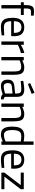

<svg xmlns="http://www.w3.org/2000/svg" viewBox="1726 -2506 791 4282"><g transform="rotate(90 2121.0 -364.5)"><path d="M93.2 0V-435H30.2V-500H93.2V-545.3Q93.2 -617.3 106.6 -657Q120 -696.7 149.6 -712.4Q179.2 -728.1 227.8 -728.1Q239.8 -728.1 261 -726.7Q282.2 -725.3 302 -723.8Q321.8 -722.3 328.7 -721.1L327.9 -658.8Q309.7 -659.8 283.9 -660.3Q258.1 -660.8 242.3 -660.8Q214.3 -660.8 198.1 -651.1Q182 -641.4 175 -616Q168 -590.7 168 -544.3V-500H313.5V-435H168V0Z M575.4 10.2Q501 9.6 457.4 -19.3Q413.8 -48.2 395.2 -105.4Q376.6 -162.6 376.6 -247.2Q376.6 -342.2 402.8 -400.1Q429 -458 475.9 -484.1Q522.8 -510.2 586.2 -510.2Q685.4 -510.2 736.4 -454.6Q787.5 -399 787.5 -275.8L783.4 -218.7H453Q453.4 -139 482 -97.7Q510.7 -56.4 584.5 -56.4Q612.1 -56.4 645.7 -57.9Q679.3 -59.4 711.9 -61.4Q744.5 -63.4 767.7 -65.4L769.7 -6.4Q745.7 -2.8 711.5 1Q677.2 4.8 641.2 7.5Q605.2 10.2 575.4 10.2ZM452.5 -278.9H712.3Q712.3 -372.1 682 -409.5Q651.7 -446.9 586.2 -446.9Q522 -446.9 487.5 -408.4Q453 -369.9 452.5 -278.9Z M904.2 0V-500H978.6V-432Q997.2 -445.4 1026.5 -461.1Q1055.9 -476.8 1091.2 -490.7Q1126.5 -504.6 1161.3 -510.8V-435Q1126.9 -428.4 1092.2 -416.4Q1057.5 -404.4 1028 -391.3Q998.5 -378.1 979 -367.3V0Z M1250.2 0V-500H1324.6V-464.8Q1342 -475 1367.7 -485.2Q1393.5 -495.4 1423 -502.8Q1452.5 -510.2 1479.5 -510.2Q1548.3 -510.2 1584.8 -485.6Q1621.3 -461 1634.8 -407.2Q1648.3 -353.4 1648.3 -264.4V0H1573.5V-261.6Q1573.5 -327.7 1566.1 -367.4Q1558.7 -407 1535.8 -424.9Q1513 -442.8 1466.2 -442.8Q1440.2 -442.8 1413.2 -436.8Q1386.1 -430.9 1363.2 -422.4Q1340.3 -413.9 1325 -405.7V0Z M1896 10.2Q1827.8 10.2 1791.6 -28.7Q1755.4 -67.6 1755.4 -143Q1755.4 -191.7 1772.2 -222.3Q1789 -252.9 1822.9 -269.5Q1856.8 -286 1908.2 -290.6L2064.9 -305.8V-349.4Q2064.9 -401.1 2042.3 -422.6Q2019.7 -444 1974.8 -444Q1949.6 -444 1915 -441.7Q1880.4 -439.3 1846 -436.6Q1811.6 -433.9 1786.2 -430.7L1782.8 -487.8Q1806.4 -492.6 1840.6 -497.6Q1874.8 -502.6 1911.3 -506.4Q1947.8 -510.2 1979.2 -510.2Q2035.8 -510.2 2071 -492.7Q2106.3 -475.2 2123 -439.7Q2139.7 -404.2 2139.7 -349.4V-93.5Q2141.7 -71.5 2157.9 -61.9Q2174.2 -52.3 2197.8 -49.5L2195 9.6Q2173.6 9.6 2155.8 7.3Q2137.9 5 2122.3 -0.6Q2109.1 -5.2 2097.7 -12.4Q2086.3 -19.6 2075.9 -29.6Q2056.7 -21.4 2027 -12Q1997.4 -2.6 1963.4 3.8Q1929.4 10.2 1896 10.2ZM1908.3 -52.7Q1935.6 -52.7 1964.7 -57.6Q1993.8 -62.5 2020.3 -69.8Q2046.9 -77.1 2064.9 -83.7V-249.3L1917.1 -234.7Q1871.9 -230.3 1851.8 -208.5Q1831.8 -186.6 1831.8 -144.6Q1831.8 -101.3 1850.8 -77Q1869.9 -52.7 1908.3 -52.7ZM1853.6 -590.9 1832.5 -642 2048.6 -740.4 2074.3 -675.7Z M2288.2 0V-500H2362.6V-464.8Q2380 -475 2405.7 -485.2Q2431.5 -495.4 2461 -502.8Q2490.5 -510.2 2517.5 -510.2Q2586.3 -510.2 2622.8 -485.6Q2659.3 -461 2672.8 -407.2Q2686.3 -353.4 2686.3 -264.4V0H2611.5V-261.6Q2611.5 -327.7 2604.1 -367.4Q2596.7 -407 2573.8 -424.9Q2551 -442.8 2504.2 -442.8Q2478.2 -442.8 2451.2 -436.8Q2424.1 -430.9 2401.2 -422.4Q2378.3 -413.9 2363 -405.7V0Z M2983 10.2Q2953.6 10.2 2926.8 4.2Q2900.1 -1.8 2877.6 -17.7Q2855.1 -33.7 2838.3 -62.4Q2821.5 -91.1 2812.3 -136.1Q2803 -181.1 2803 -246Q2803 -334.4 2823.5 -392.9Q2844 -451.4 2890 -480.8Q2936 -510.2 3012.4 -510.2Q3041.3 -510.2 3077.7 -505.7Q3114.1 -501.2 3134.7 -497.4V-717.9H3209.5V0H3135.1V-33.6Q3118.9 -24.2 3093.2 -14Q3067.5 -3.8 3039 3.2Q3010.4 10.2 2983 10.2ZM2992.3 -57.2Q3018.2 -57.2 3045.1 -63.3Q3072 -69.3 3095.9 -77.9Q3119.9 -86.5 3134.7 -94.3V-433.2Q3122.1 -435.2 3100.9 -438Q3079.7 -440.8 3057.3 -442.6Q3034.8 -444.4 3016.4 -444.4Q2963.9 -444.4 2934.2 -422Q2904.5 -399.5 2892.1 -355.4Q2879.8 -311.4 2879.8 -246Q2879.8 -185.3 2888.8 -147.9Q2897.9 -110.6 2914 -91Q2930.1 -71.4 2950.1 -64.3Q2970 -57.2 2992.3 -57.2Z M3530.4 10.2Q3456 9.6 3412.4 -19.3Q3368.8 -48.2 3350.2 -105.4Q3331.6 -162.6 3331.6 -247.2Q3331.6 -342.2 3357.8 -400.1Q3384 -458 3430.9 -484.1Q3477.8 -510.2 3541.2 -510.2Q3640.4 -510.2 3691.4 -454.6Q3742.5 -399 3742.5 -275.8L3738.4 -218.7H3408Q3408.4 -139 3437 -97.7Q3465.7 -56.4 3539.5 -56.4Q3567.1 -56.4 3600.7 -57.9Q3634.3 -59.4 3666.9 -61.4Q3699.5 -63.4 3722.7 -65.4L3724.7 -6.4Q3700.7 -2.8 3666.5 1Q3632.2 4.8 3596.2 7.5Q3560.2 10.2 3530.4 10.2ZM3407.5 -278.9H3667.3Q3667.3 -372.1 3637 -409.5Q3606.7 -446.9 3541.2 -446.9Q3477 -446.9 3442.5 -408.4Q3408 -369.9 3407.5 -278.9Z M3828.6 0V-67.4L4108.6 -432.6H3828.6V-500H4199.6V-432.6L3920.2 -67.4H4199.6V0Z"/></g></svg>

Font: Titillium Web
Style: Bold
Weight: 700
Designer: Mohamed Gaber, Accademia di Belle Arti di Urbino
Foundry: Kief Type Foundry, Accademia di Belle Arti di Urbino
Version: Version 3.000